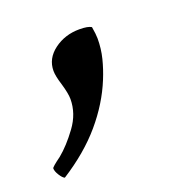

<svg xmlns="http://www.w3.org/2000/svg" viewBox="-93 -190 399 414"><g transform="rotate(-20 106.5 17.0)"><path d="M-9.8 162.1Q-14.6 160.2 -20.5 150.9Q-26.4 141.6 -26.4 134.8Q-26.4 131.8 -4.9 116.2Q16.6 98.6 38.1 69.3Q59.6 40 59.6 6.8Q59.6 -5.9 52.7 -29.3Q45.9 -50.8 45.9 -62.5Q45.9 -90.8 70.8 -109.4Q95.7 -127.9 128.9 -127.9Q148.4 -127.9 156.2 -123Q159.2 -105.5 159.2 -95.7Q159.2 -72.3 153.8 -50.8Q148.4 -29.3 139.6 -7.8Q120.1 40 83.5 83Q46.9 126 -9.8 162.1Z"/></g></svg>

Font: Crimson Text SemiBold
Style: Italic
Weight: 600
Italic angle: -11°
Designer: Sebastian Kosch
Foundry: Sebastian Kosch
Version: Version 1.100; ttfautohint (v1.8.4)